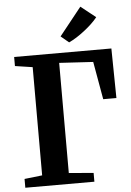

<svg xmlns="http://www.w3.org/2000/svg" viewBox="-64 -1041 744 1087"><g transform="rotate(-5 308.0 -497.0)"><path d="M35 0V-50L136 -61.5V-676.5L36.5 -691.5V-743H589L593 -461H518L480 -676L287.5 -687.5V-61.5L427.5 -50V0ZM353.5 -798.5 308.5 -836 434.5 -994 519 -927Q504.5 -908.5 484.5 -889.8Q464.5 -871 442.2 -853.8Q420 -836.5 397.5 -822.2Q375 -808 354.5 -798.5Z"/></g></svg>

Font: Merriweather 48pt
Style: Bold
Weight: 700
Version: Version 2.100